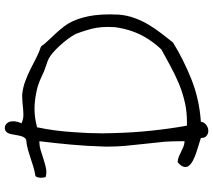

<svg xmlns="http://www.w3.org/2000/svg" viewBox="-64 -729 895 807"><g transform="rotate(-90 383.5 -325.5)"><path d="M725.6 -274.4Q722.7 -238.3 710.9 -206.5Q699.2 -174.8 682.1 -146.5Q665 -118.2 645.5 -93.3Q626 -68.4 608.4 -45.9Q539.1 -2.9 455.6 30.8Q372.1 64.5 275.4 71.3Q273.4 85 262.7 93.3Q252 101.6 239.3 102.5H236.3Q225.6 102.5 216.8 95.7Q207 88.9 207 71.3Q195.3 67.4 178.7 62.5Q162.1 57.6 145 51.8Q127.9 45.9 113.3 38.6Q98.6 31.2 90.8 21.5Q85 14.6 85 5.9Q85 2.9 85.9 0Q87.9 -11.7 105.5 -26.4Q119.1 -25.4 129.4 -21Q139.6 -16.6 149.4 -11.7Q159.2 -6.8 169.4 -2.4Q179.7 2 193.4 2.9V-15.6Q193.4 -46.9 191.4 -80.1Q187.5 -121.1 182.6 -163.1Q177.7 -205.1 173.8 -248Q170.9 -281.2 170.9 -315.4V-333Q172.9 -406.2 179.2 -474.6Q185.5 -543 193.4 -607.4H188.5Q172.9 -607.4 157.2 -602.5Q137.7 -596.7 118.7 -590.3Q99.6 -584 81.1 -580.1Q72.3 -578.1 64.5 -578.1Q53.7 -578.1 43 -581.1Q40 -588.9 40 -598.6V-604.5Q41 -617.2 46.9 -624Q67.4 -627 85.9 -632.8Q104.5 -638.7 122.1 -644.5Q139.6 -650.4 158.7 -655.8Q177.7 -661.1 200.2 -663.1Q210 -668.9 213.9 -681.2Q217.8 -693.4 219.7 -707Q221.7 -720.7 225.1 -732.9Q228.5 -745.1 239.3 -751Q245.1 -752.9 250 -752.9Q257.8 -752.9 262.7 -749Q271.5 -743.2 275.4 -732.4Q277.3 -724.6 277.3 -716.8Q277.3 -711.9 276.4 -707Q274.4 -693.4 268.6 -682.6Q284.2 -675.8 298.8 -674.8H310.5Q319.3 -674.8 328.1 -675.8Q342.8 -676.8 358.4 -678.7Q368.2 -679.7 378.9 -679.7H389.6Q418.9 -676.8 445.3 -667Q471.7 -657.2 496.1 -645Q520.5 -632.8 543.9 -620.6Q567.4 -608.4 591.8 -600.6Q602.5 -585 617.7 -569.3Q632.8 -553.7 647.9 -537.1Q663.1 -520.5 676.8 -502.4Q690.4 -484.4 699.2 -463.9Q715.8 -426.8 722.7 -377Q726.6 -345.7 726.6 -312.5Q726.6 -293.9 725.6 -274.4ZM669.9 -369.1Q668.9 -376 666 -387.7Q663.1 -399.4 659.2 -411.6Q655.3 -423.8 651.4 -435.5Q647.5 -447.3 644.5 -454.1Q636.7 -469.7 623.5 -487.3Q610.4 -504.9 595.7 -521Q581.1 -537.1 566.4 -549.8Q551.8 -562.5 540 -568.4Q530.3 -573.2 516.1 -577.6Q502 -582 487.3 -587.9Q475.6 -592.8 465.8 -597.7Q456.1 -602.5 446.3 -606.4Q436.5 -610.4 425.3 -613.8Q414.1 -617.2 399.4 -620.1Q363.3 -627.9 328.1 -627.9Q293 -627.9 252 -617.2Q236.3 -543 231.4 -461.9Q226.6 -401.4 226.6 -341.8Q226.6 -319.3 227.5 -297.9Q229.5 -215.8 237.8 -136.7Q246.1 -57.6 258.8 12.7H275.4Q316.4 12.7 352.5 4.9Q396.5 -4.9 435.1 -21Q473.6 -37.1 509.3 -56.6Q544.9 -76.2 579.1 -94.7Q603.5 -120.1 623.5 -151.4Q643.6 -182.6 655.8 -217.8Q668 -252.9 672.9 -291Q673.8 -305.7 673.8 -321.3Q673.8 -344.7 669.9 -369.1Z"/></g></svg>

Font: Crafty Girls
Style: Regular
Weight: 400
Designer: Crystal Kluge
Foundry: Font Diner, Inc DBA Tart Workshop
Version: Version 1.000